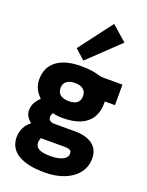

<svg xmlns="http://www.w3.org/2000/svg" viewBox="-184 -912 922 1202"><g transform="rotate(20 277.0 -310.5)"><path d="M268.1 201.2Q209.5 201.2 165 191.4Q120.6 181.6 90.3 162.8Q60.1 144 44.7 116.2Q29.3 88.4 29.3 51.8Q29.3 29.8 35.6 9.5Q42 -10.7 54.2 -28.1Q66.4 -45.4 84.5 -59.6Q62.5 -78.1 53.5 -95.7Q44.4 -113.3 44.4 -133.8Q44.4 -160.6 58.3 -185.3Q72.3 -210 103.5 -236.8L119.6 -199.7Q76.2 -231 57.4 -263.7Q38.6 -296.4 38.6 -335.4Q38.6 -416 95.5 -459.5Q152.3 -502.9 257.8 -502.9Q305.7 -502.9 334 -497.8Q362.3 -492.7 379.4 -487.5Q396.5 -482.4 409.7 -482.4H539.6V-345.7H441.4L460 -403.3Q472.2 -369.6 472.2 -335.4Q472.2 -248 418 -202.9Q363.8 -157.7 257.8 -157.7Q217.8 -157.7 186.5 -167Q155.3 -176.3 129.4 -191.4L210.9 -188.5Q194.8 -171.9 188.7 -161.1Q182.6 -150.4 182.6 -137.2Q182.6 -123 193.1 -114.5Q203.6 -106 220.7 -106H359.9Q435.5 -106 477.8 -74.2Q520 -42.5 520 17.6Q520 72.8 488 114.3Q456.1 155.8 399.4 178.5Q342.8 201.2 268.1 201.2ZM265.6 92.3Q303.7 92.3 328.9 85.2Q354 78.1 366.7 65.4Q379.4 52.7 379.4 36.6Q379.4 20.5 369.1 13.9Q358.9 7.3 330.1 7.3H98.6L218.8 -58.1Q193.8 -30.3 180.4 -5.4Q167 19.5 167 38.1Q167 51.3 172.6 61.3Q178.2 71.3 190.2 78.4Q202.1 85.4 220.9 88.9Q239.7 92.3 265.6 92.3ZM257.8 -270Q294.9 -269.5 313.7 -285.2Q332.5 -300.8 332.5 -330.6Q332.5 -359.4 313.2 -375Q293.9 -390.6 257.8 -390.6Q222.2 -390.6 202.4 -375Q182.6 -359.4 182.6 -330.6Q182.6 -301.3 201.7 -285.9Q220.7 -270.5 257.8 -270ZM258.3 -540 192.4 -599.1 360.8 -821.8 461.4 -733.9Z"/></g></svg>

Font: Anaheim ExtraBold
Style: Regular
Weight: 800
Version: Version 2.001